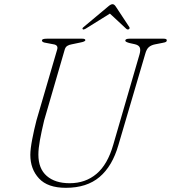

<svg xmlns="http://www.w3.org/2000/svg" viewBox="-20 -885 818 918"><path d="M521.5 -193 647.5 -626.5Q653 -647 648.2 -658Q643.5 -669 625 -673.5L600 -679Q579 -684.5 579 -690.5Q579 -700 599 -700H762.5Q777.5 -700 777.5 -692.5Q777.5 -688 774.2 -685.2Q771 -682.5 757 -680L721.5 -673Q703.5 -669.5 692 -660Q680.5 -650.5 674 -626L546 -191Q517 -90.5 456 -38.8Q395 13 295 13Q208 13 166.5 -31.8Q125 -76.5 125 -144.5Q125 -172 134 -219Q143 -266 154.5 -310L253 -647Q260.5 -670 234 -673.5L200 -680Q180.5 -682.5 180.5 -691.5Q180.5 -700 204 -700H373.5Q388 -700 388 -693Q388 -686 363 -681.5L322.5 -673Q310 -671 301.5 -665.5Q293 -660 289.5 -648L191 -309Q178 -254.5 170.8 -214.5Q163.5 -174.5 163.5 -146Q163.5 -78.5 203.5 -43.8Q243.5 -9 313 -9Q388.5 -9 441.5 -53.8Q494.5 -98.5 521.5 -193ZM595.5 -745Q590 -742 583.5 -747.5L505.5 -820L389 -747.5Q379.5 -742 376 -745Q371 -749 380 -756L496 -853Q509.5 -865 518 -865Q526.5 -865 534 -853L598 -756Q602.5 -749 595.5 -745Z"/></svg>

Font: Fraunces 9pt S000 Thin
Style: Italic
Weight: 100
Italic angle: -16°
Version: Version 1.000; ttfautohint (v1.8.3)